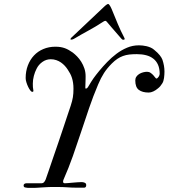

<svg xmlns="http://www.w3.org/2000/svg" viewBox="-20 -932 840 957"><path d="M97.7 -7.8Q97.7 -13.2 102.1 -15.9Q106.4 -18.6 112.8 -18.6H188Q194.8 -18.6 199.5 -23.9Q204.1 -29.3 207.5 -37.1Q214.4 -56.2 224.4 -85.9Q234.4 -115.7 246.3 -150.1Q258.3 -184.6 271 -221.9Q283.7 -259.3 295.2 -293.7Q306.6 -328.1 316.4 -357.4Q326.2 -386.7 332.5 -405.3Q336.4 -417.5 339.1 -427.7Q341.8 -438 343.3 -447.5Q344.7 -457 345.5 -467Q346.2 -477.1 346.2 -489.7Q346.2 -505.9 344.2 -519Q342.3 -532.2 338.6 -543.7Q335 -555.2 329.6 -565.2Q324.2 -575.2 317.4 -585.4Q311.5 -594.7 303 -604Q294.4 -613.3 283.9 -620.6Q273.4 -627.9 260.5 -632.3Q247.6 -636.7 232.9 -636.7Q210 -636.7 190.9 -623Q171.9 -609.4 162.1 -588.9Q153.8 -573.2 148.7 -553.5Q143.6 -533.7 143.6 -515.1Q143.6 -505.4 144 -498Q144.5 -490.7 146.5 -480Q146.5 -476.1 144.8 -475.1Q143.1 -474.1 140.6 -474.1Q136.7 -474.1 131.1 -481.2Q125.5 -488.3 120.4 -499Q115.2 -509.8 111.6 -521.5Q107.9 -533.2 107.9 -543Q107.9 -577.1 118.9 -606Q129.9 -634.8 149.4 -655.5Q168.9 -676.3 196.3 -687.7Q223.6 -699.2 255.9 -699.2Q270.5 -699.2 282 -697.3Q293.5 -695.3 303.5 -691.7Q313.5 -688 323 -682.6Q332.5 -677.2 342.8 -669.9Q353 -662.1 364.3 -650.6Q375.5 -639.2 385 -624Q394.5 -608.9 400.6 -590.8Q406.7 -572.8 406.7 -552.2Q406.7 -544.9 406.5 -536.1Q406.2 -527.3 406 -518.8Q405.8 -510.3 405.5 -503.2Q405.3 -496.1 405.3 -492.7Q405.3 -491.2 406.5 -491Q407.7 -490.7 408.7 -490.7Q412.6 -490.7 415.5 -494.1Q418.5 -497.6 420.4 -501Q428.2 -514.2 434.1 -523.7Q439.9 -533.2 446 -541.7Q452.1 -550.3 458.7 -558.8Q465.3 -567.4 474.6 -578.6Q492.7 -600.6 514.4 -623Q536.1 -645.5 560.8 -664.1Q585.4 -682.6 613.3 -694.3Q641.1 -706.1 672.4 -706.1Q680.7 -706.1 690.7 -705.1Q700.7 -704.1 710.7 -701.7Q720.7 -699.2 730.5 -695.1Q740.2 -690.9 748 -684.1Q767.1 -668.5 776.6 -656.2Q786.1 -644 789.6 -634.3Q799.8 -604 799.8 -575.2Q799.8 -560.5 797.6 -543.5Q795.4 -526.4 788.6 -516.1Q783.2 -507.8 778.8 -502.4Q774.4 -497.1 767.6 -491.7Q756.3 -481.9 744.1 -476.3Q731.9 -470.7 721.2 -470.7Q689.9 -470.7 672.1 -483.9Q654.3 -497.1 654.3 -531.2Q654.3 -542 659.9 -550Q665.5 -558.1 674.3 -563.5Q683.1 -568.8 693.4 -571.5Q703.6 -574.2 712.9 -574.2Q723.1 -574.2 730.7 -568.8Q738.3 -563.5 743.9 -557.4Q749.5 -551.3 753.4 -545.9Q757.3 -540.5 759.8 -540.5Q762.2 -540.5 765.1 -543Q768.1 -545.4 770.5 -549.1Q772.9 -552.7 774.4 -556.6Q775.9 -560.5 775.9 -563.5Q775.9 -590.3 767.6 -609.1Q759.3 -627.9 744.1 -639.6Q729 -651.4 708.3 -656.7Q687.5 -662.1 662.1 -662.1Q641.1 -662.1 624.3 -660.2Q607.4 -658.2 592.8 -652.8Q578.1 -647.5 564.7 -638.4Q551.3 -629.4 537.6 -615.7Q514.2 -592.3 498.5 -568.1Q482.9 -543.9 469.2 -511.2Q444.3 -452.6 424.1 -393.1Q403.8 -333.5 384 -273.7Q364.3 -213.9 343.3 -154.3Q322.3 -94.7 296.4 -36.1Q294.4 -31.2 294.4 -26.9Q294.4 -22.9 296.4 -20.8Q298.3 -18.6 303.7 -18.6Q309.1 -18.6 319.6 -19.5Q330.1 -20.5 342 -21.5Q354 -22.5 366 -23.4Q377.9 -24.4 386.7 -24.4Q395 -24.4 402.3 -21.2Q409.7 -18.1 409.7 -9.3Q409.7 2 400.9 3.4H359.4Q347.7 3.4 337.2 2.9Q326.7 2.4 315.9 1.7Q305.2 1 293.5 0.5Q281.7 0 267.6 0H235.4Q228 0 215.6 0.7Q203.1 1.5 190.4 2.2Q177.7 2.9 167.2 3.7Q156.7 4.4 153.3 4.4H125.5Q122.6 4.4 116.7 4.2Q110.8 3.9 105.5 2.4Q97.7 1 97.7 -7.8ZM601.6 -738.3Q601.6 -736.8 600.3 -735.4Q599.1 -733.9 595.7 -733.9Q591.8 -733.9 590.1 -734.6Q588.4 -735.4 585.4 -738.8Q575.2 -750.5 567.4 -759.5Q559.6 -768.6 552 -777.3Q544.4 -786.1 535.6 -796.1Q526.9 -806.2 515.1 -820.3Q512.7 -823.2 510.3 -825.7Q507.8 -828.1 504.4 -828.1Q502 -828.1 499 -826.4Q496.1 -824.7 492.2 -822.3Q472.2 -809.1 454.6 -798.8Q437 -788.6 419.9 -779.1Q402.8 -769.5 385.5 -760Q368.2 -750.5 349.1 -738.8Q346.7 -737.3 342.8 -735.8Q338.9 -734.4 335 -734.4Q331.1 -734.4 331.1 -737.3Q331.1 -738.8 334 -742.7L491.7 -891.6Q494.6 -894.5 498.3 -897.9Q502 -901.4 505.6 -904.5Q509.3 -907.7 512.9 -909.9Q516.6 -912.1 519 -912.1Q521.5 -912.1 523.9 -909.2Q526.4 -906.2 528.8 -902.3Q531.2 -898.4 533.2 -894Q535.2 -889.6 536.6 -886.7Q552.7 -847.7 566.9 -813.2Q581.1 -778.8 599.6 -743.7Z"/></svg>

Font: IM FELL French Canon
Style: Italic
Weight: 400
Italic angle: -17°
Designer: Igino Marini
Foundry: Igino Marini
Version: 3.00